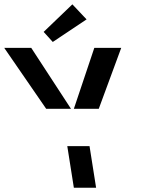

<svg xmlns="http://www.w3.org/2000/svg" viewBox="-98 -886 686 906"><path d="M-78 -660 120 -372.5H237L49.5 -660ZM108 -735.5 151 -688 310.5 -794.5 243.5 -865.5ZM219.5 -196.5 250.5 0H355.5L324.5 -196.5ZM250.5 -372.5H368L474 -660H347Z"/></svg>

Font: Font.Observer
Style: Regular
Weight: 500
Italic angle: 9°
Version: Version 1.001;FEAKit 1.0